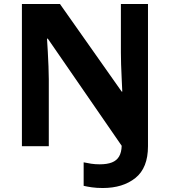

<svg xmlns="http://www.w3.org/2000/svg" viewBox="-20 -734 853 964"><path d="M496 210Q465 210 441 206.5Q417 203 400 199V81Q418 85 438 88Q458 91 481 91Q518 91 542 81.5Q566 72 578 51.5Q590 31 591 -2L220 -540H216Q218 -512 220 -474.5Q222 -437 223.5 -400Q225 -363 225 -336V0H90V-714H281L591 -274H594Q593 -302 591 -338.5Q589 -375 588 -411Q587 -447 587 -471V-714H723V0Q723 109 660 159.5Q597 210 496 210Z"/></svg>

Font: Noto Sans Javanese
Style: Regular
Weight: 400
Designer: Monotype Design Team
Foundry: Monotype Imaging Inc.
Version: Version 2.004